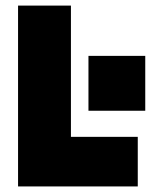

<svg xmlns="http://www.w3.org/2000/svg" viewBox="-20 -670 542 690"><path d="M475.1 0H44.9V-649.9H234.9V-178.2H475.1ZM297.9 -469.2H502V-272H297.9Z"/></svg>

Font: Overused Grotesk Black
Style: Regular
Weight: 900
Version: Version 0.002